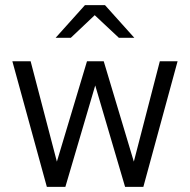

<svg xmlns="http://www.w3.org/2000/svg" viewBox="-20 -726 738 746"><path d="M28 0ZM234 0H162L28 -488H99L201 -98L318 -488H383L500 -98L601 -488H670L537 0H466L350 -394ZM442 -579 348 -667 255 -579H196L310 -706H388L502 -579Z"/></svg>

Font: Rosa Sans Light
Style: Regular
Weight: 300
Designer: Pentagram / MCKL
Foundry: Pentagram / MCKL
Version: Version 1.005;September 16, 2019;FontCreator 11.5.0.2425 64-